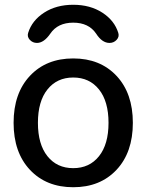

<svg xmlns="http://www.w3.org/2000/svg" viewBox="-20 -775 614 805"><path d="M476 -637Q481 -621 469 -608Q457 -595 439 -595Q408 -595 383 -634Q352 -680 287 -680Q222 -680 191 -634Q164 -595 135 -595Q117 -595 105 -608Q93 -621 98 -637Q114 -689 165 -722Q216 -755 287 -755Q358 -755 409 -722Q460 -689 476 -637ZM395 -400Q355 -450 287 -450Q219 -450 179 -400Q139 -350 139 -260Q139 -170 179 -120Q219 -70 287 -70Q355 -70 395 -120Q435 -170 435 -260Q435 -350 395 -400ZM468.5 -63Q400 10 287 10Q174 10 105.5 -63Q37 -136 37 -260Q37 -384 105.5 -457Q174 -530 287 -530Q400 -530 468.5 -457Q537 -384 537 -260Q537 -136 468.5 -63Z"/></svg>

Font: Rounded Mplus 1c Medium
Style: Regular
Weight: 500
Version: Version 1.059.20150529